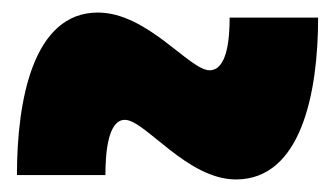

<svg xmlns="http://www.w3.org/2000/svg" viewBox="-20 -473 534 306"><path d="M487 -445H346C346 -411 342 -361 314 -361C282 -361 215 -453 136 -453C33 -453 7 -314 7 -194H148C148 -229 152 -282 179 -282C211 -282 278 -187 356 -187C460 -187 487 -325 487 -445Z"/></svg>

Font: Blinker Headline
Style: Regular
Weight: 900
Width: 4
Designer: Juergen Huber
Foundry: supertype
Version: Version 1.015;PS 1.15;hotconv 1.0.88;makeotf.lib2.5.647800